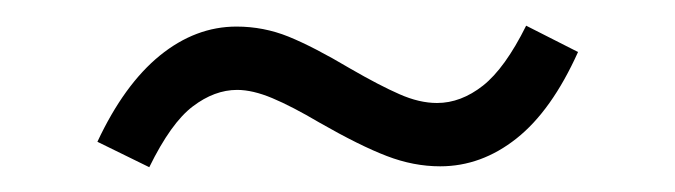

<svg xmlns="http://www.w3.org/2000/svg" viewBox="-20 -684 531 151"><path d="M56.6 -572.5 97.4 -552.5Q114.5 -587.4 131.6 -600.3Q148.7 -613.3 166.5 -613.3Q178.7 -613.3 194.2 -606.8Q209.7 -600.3 231.2 -587.6Q263.2 -569.3 284.2 -561.3Q305.2 -553.2 326.2 -553.2Q358.6 -553.2 386.2 -575.1Q413.8 -596.9 434.6 -643.1L393.8 -663.8Q377.2 -630.4 359.9 -616.7Q342.5 -603 323.7 -603Q309.8 -603 294.2 -609.9Q278.6 -616.7 255.4 -630.1Q226.6 -647.2 206.9 -655.2Q187.3 -663.1 166 -663.1Q133.8 -663.1 105.7 -640.3Q77.6 -617.4 56.6 -572.5Z"/></svg>

Font: Estedad-FD-VF Thin
Style: Regular
Weight: 100
Designer: Amin Abedi
Version: Version 5.0